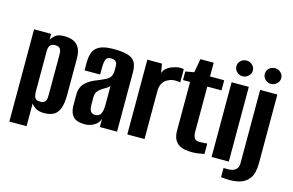

<svg xmlns="http://www.w3.org/2000/svg" viewBox="-95 -883 1874 1228"><g transform="rotate(15 841.5 -269.0)"><path d="M37 116V-495H150V-456Q160 -473 178 -488Q196 -503 237 -503Q272 -503 297 -491.5Q322 -480 336 -454.5Q350 -429 350 -385V-145Q350 -90 338 -56.5Q326 -23 301 -8.5Q276 6 237 6Q202 6 181.5 -6.5Q161 -19 151 -35V116ZM194 -58Q209 -58 217 -62.5Q225 -67 229.5 -75Q234 -83 235 -93.5Q236 -104 236 -117V-373Q236 -386 235 -397Q234 -408 229.5 -416Q225 -424 217 -428Q209 -432 194 -432Q180 -432 171.5 -427.5Q163 -423 158.5 -415.5Q154 -408 152.5 -399Q151 -390 151 -383V-114Q151 -97 154.5 -84Q158 -71 167 -64.5Q176 -58 194 -58Z M506 8Q480 8 457.5 1Q435 -6 420.5 -28.5Q406 -51 406 -95V-161Q406 -208 433.5 -237.5Q461 -267 520 -288Q551 -301 569 -311Q587 -321 595 -335.5Q603 -350 603 -375V-402Q603 -418 598 -426.5Q593 -435 583.5 -439Q574 -443 562 -443Q536 -443 528 -425.5Q520 -408 520 -367V-325H417V-378Q417 -415 427.5 -443.5Q438 -472 469 -488.5Q500 -505 562 -505Q625 -505 659 -493.5Q693 -482 706 -457.5Q719 -433 719 -391V0H605V-55Q597 -26 568.5 -9Q540 8 506 8ZM555 -67Q582 -67 592.5 -87.5Q603 -108 603 -145V-272Q597 -262 583 -254.5Q569 -247 555 -238Q536 -225 526 -211.5Q516 -198 516 -174V-123Q516 -102 521 -89.5Q526 -77 535 -72Q544 -67 555 -67Z M787 0V-495H884L894 -436Q903 -458 921 -471.5Q939 -485 959 -490Q992 -504 1028 -497V-409Q1026 -410 1012.5 -411.5Q999 -413 982 -411.5Q965 -410 953 -403Q928 -394 914.5 -372Q901 -350 901 -319V0Z M1215 3Q1192 3 1169 -1Q1146 -5 1128 -16.5Q1110 -28 1099 -49.5Q1088 -71 1088 -107V-428H1041V-485L1098 -495L1114 -586H1202V-495H1296V-428H1202V-127Q1202 -106 1210 -89.5Q1218 -73 1246 -73Q1259 -73 1276 -74.5Q1293 -76 1296 -76V-7Q1293 -7 1268.5 -2Q1244 3 1215 3Z M1345 0V-495H1459V0ZM1402 -550Q1380 -550 1364 -565.5Q1348 -581 1348 -602Q1348 -624 1364 -639Q1380 -654 1402 -654Q1424 -654 1440.5 -639Q1457 -624 1457 -602Q1457 -581 1440.5 -565.5Q1424 -550 1402 -550Z M1474 112Q1468 111 1454.5 110.5Q1441 110 1437 109V48Q1445 49 1457 48.5Q1469 48 1476 48Q1504 46 1519 32Q1534 18 1534 -7V-495H1648V-40Q1648 27 1623.5 60.5Q1599 94 1559.5 104.5Q1520 115 1474 112ZM1590 -550Q1568 -550 1552 -565.5Q1536 -581 1536 -602Q1536 -624 1552 -639Q1568 -654 1590 -654Q1612 -654 1628.5 -639Q1645 -624 1645 -602Q1645 -581 1628.5 -565.5Q1612 -550 1590 -550Z"/></g></svg>

Font: Alumni Sans Thin
Style: Bold
Weight: 700
Version: Version 1.018